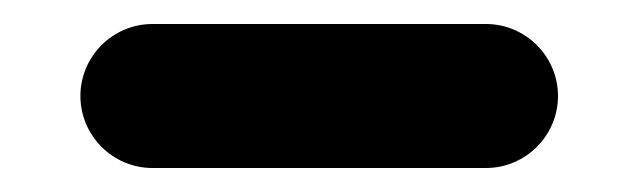

<svg xmlns="http://www.w3.org/2000/svg" viewBox="-20 -647 514 160"><path d="M385 -507C418 -507 445 -534 445 -567C445 -600 418 -627 385 -627H107C74 -627 47 -600 47 -567C47 -534 74 -507 107 -507Z"/></svg>

Font: LS
Style: Bold
Weight: 700
Designer: BSozoo
Foundry: BSozoo
Version: Version 001.000